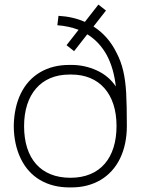

<svg xmlns="http://www.w3.org/2000/svg" viewBox="-20 -802 613 837"><path d="M287 15H291.5C339.5 15 382 4 418.5 -17.5C492 -61 533 -145 533 -253C533 -313.5 532 -361.5 530 -398C525.5 -470.5 514 -522.5 488 -572C464 -621 430.5 -659 387.5 -686.5L442 -756L409 -782L350 -706.5C315.5 -722 277.5 -730.5 235 -733L230 -692C264 -689.5 295 -682.5 322.5 -672L270 -605L303 -579L360.5 -652.5C395.5 -631 423.5 -601 444.5 -563.5C465.5 -525 479 -478.5 485 -425C464.5 -455.5 437 -479 402 -495C367 -511 330 -519 291.5 -519H287H282.5C234 -519 191.5 -508.5 155 -487C82.5 -444.5 41.5 -361.5 40 -252C40.5 -198 51 -151 70.5 -110.5C109.5 -29.5 184.5 15 282.5 15H287ZM287 -27C157.5 -27 85 -111 85 -252C85 -391 159 -477 282.5 -477H287H291.5C412.5 -477 488 -393.5 488 -253C488 -114 417.5 -27 287 -27Z"/></svg>

Font: Vela Sans ExtLt
Style: Regular
Weight: 200
Designer: Principal design: Mikhail Sharanda - project Manrope.
Design modification: Ravid Balaliev
Foundry: Mikhail Sharanda
Version: Version 1.001